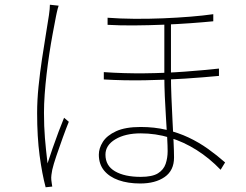

<svg xmlns="http://www.w3.org/2000/svg" viewBox="-20 -768 1040 812"><path d="M703 -676Q703 -641 703 -600Q703 -559 703 -519.5Q703 -480 703 -449Q703 -407 705 -357.5Q707 -308 709.5 -259Q712 -210 714 -169Q716 -128 716 -102Q716 -47 676.5 -19.5Q637 8 573 8Q521 8 481.5 -6Q442 -20 420 -47Q398 -74 398 -114Q398 -141 415 -168Q432 -195 471 -213Q510 -231 575 -231Q633 -231 683.5 -219Q734 -207 777.5 -186.5Q821 -166 859.5 -138.5Q898 -111 932 -81L913 -50Q866 -99 811.5 -133.5Q757 -168 697.5 -186Q638 -204 575 -204Q510 -204 468 -179Q426 -154 426 -114Q426 -67 466.5 -43.5Q507 -20 575 -20Q624 -20 648 -35Q672 -50 680.5 -75Q689 -100 689 -129Q689 -149 687 -186Q685 -223 682 -268.5Q679 -314 677 -360.5Q675 -407 675 -446Q675 -477 675 -518.5Q675 -560 675 -602.5Q675 -645 675 -676ZM419 -463Q505 -457 592.5 -458Q680 -459 761 -465Q842 -471 906 -478V-447Q844 -441 762 -435.5Q680 -430 591.5 -428.5Q503 -427 419 -432ZM435 -693Q487 -689 547.5 -688.5Q608 -688 669 -690.5Q730 -693 785 -697.5Q840 -702 882 -708V-678Q842 -674 787 -670Q732 -666 670.5 -663.5Q609 -661 548 -660.5Q487 -660 435 -663ZM228 -744Q226 -738 224 -731Q222 -724 220.5 -716.5Q219 -709 217 -700Q210 -664 202.5 -623.5Q195 -583 188.5 -540Q182 -497 177 -454Q172 -411 169 -369.5Q166 -328 166 -291Q166 -233 170 -184.5Q174 -136 181 -77Q190 -105 202.5 -141Q215 -177 228 -211.5Q241 -246 251 -270L271 -253Q260 -226 245.5 -186Q231 -146 218.5 -109Q206 -72 201 -50Q199 -40 197.5 -28.5Q196 -17 197 -7Q198 0 199 8Q200 16 201 21L173 24Q158 -32 147.5 -110.5Q137 -189 137 -290Q137 -344 143 -402.5Q149 -461 157.5 -517.5Q166 -574 174 -622.5Q182 -671 187 -704Q189 -718 190 -729Q191 -740 191 -748Z"/></svg>

Font: Noto Sans HK Thin
Style: Regular
Weight: 100
Designer: Ryoko NISHIZUKA 西塚涼子 (kana, bopomofo & ideographs); Paul D. Hunt (Latin, Greek & Cyrillic); Sandoll Communications 산돌커뮤니
Foundry: Adobe
Version: Version 2.004-H2;hotconv 1.0.118;makeotfexe 2.5.65603